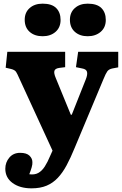

<svg xmlns="http://www.w3.org/2000/svg" viewBox="-20 -799 669 1049"><path d="M152 230Q89 230 49 201Q9 172 9 123Q9 88 31 62Q53 36 90 36Q125 36 141 51.5Q157 67 157 87Q158 98 153 115.5Q148 133 140 153Q169 157 189 146Q209 135 224.5 111Q240 87 254 53L267 24L84 -374Q75 -395 68 -406Q61 -417 41 -422L11 -429L20 -516H336V-432L304 -428Q282 -425 277.5 -412.5Q273 -400 285 -372L367 -172H372L449 -366Q459 -391 455.5 -406Q452 -421 429 -425L395 -432L407 -516H626V-431L594 -425Q575 -421 566.5 -409.5Q558 -398 545 -366L388 9Q366 63 344 104Q322 145 295.5 173Q269 201 234.5 215.5Q200 230 152 230ZM459 -601Q416 -601 389 -625Q362 -649 362 -691Q362 -731 389 -755Q416 -779 459 -779Q510 -779 534 -755Q558 -731 558 -690Q558 -649 530 -625Q502 -601 459 -601ZM213 -601Q169 -601 142 -625Q115 -649 115 -691Q115 -731 142 -755Q169 -779 213 -779Q263 -779 287 -755Q311 -731 311 -690Q311 -649 283.5 -625Q256 -601 213 -601Z"/></svg>

Font: Literata 18pt ExtraBold
Style: Regular
Weight: 800
Designer: Latin by Veronika Burian and Jose Scaglione. Greek by Irene Vlachou. Cyrillic by Vera Evstafieva.
Foundry: TypeTogether
Version: Version 3.103;gftools[0.9.29]